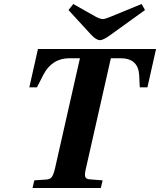

<svg xmlns="http://www.w3.org/2000/svg" viewBox="-20 -936 797 956"><path d="M321 -886 345 -916 451 -856Q477 -841 492 -841Q503 -841 534 -854L685 -916L702 -886L530 -762Q494 -736 478 -736Q459 -736 433 -764ZM126 -501 169 -692H757L714 -501H676L673 -562Q668 -646 580 -646H532L408 -98Q401 -71 404 -57.5Q407 -44 427 -43L491 -38L482 0H142L151 -38L210 -42Q230 -43 238.5 -55.5Q247 -68 254 -98L378 -646H326Q238 -646 195 -562L164 -501Z"/></svg>

Font: Lingua Franca
Style: Bold Italic
Weight: 700
Italic angle: -13°
Version: Version 1.19